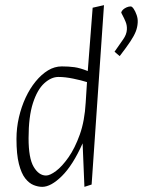

<svg xmlns="http://www.w3.org/2000/svg" viewBox="-20 -717 555 746"><path d="M144 9Q128 9 110.5 2Q93 -5 78 -24Q63 -43 53.5 -80Q44 -117 44 -177Q44 -220 53.5 -261Q63 -302 79.5 -337.5Q96 -373 118.5 -400.5Q141 -428 166.5 -443.5Q192 -459 220 -459Q247 -459 269 -456Q291 -453 321 -441L340 -687L384 -697L336 0L308 9L301 -160Q263 -75 220.5 -33Q178 9 144 9ZM159 -35Q174 -35 197.5 -52.5Q221 -70 246 -105.5Q271 -141 290 -194Q309 -247 313 -319L318 -398Q296 -405 264.5 -411.5Q233 -418 207 -418Q179 -418 152 -393.5Q125 -369 108 -316.5Q91 -264 91 -180Q91 -102 111 -68.5Q131 -35 159 -35ZM445 -499 425 -516Q445 -545 458.5 -564Q472 -583 473 -602Q474 -618 468 -632.5Q462 -647 456.5 -657Q451 -667 451 -669Q453 -675 458.5 -680Q464 -685 472 -688.5Q480 -692 488 -692Q493 -692 499.5 -682.5Q506 -673 511 -658.5Q516 -644 515 -629Q514 -611 507.5 -594.5Q501 -578 486.5 -556Q472 -534 445 -499Z"/></svg>

Font: Ancizar Sans Thin
Style: Italic
Weight: 100
Italic angle: -4°
Designer: Cesar Puertas, Viviana Monsalve, Julian Moncada, Julian Prieto, Jose Castro, Mariel Hernandez, Felipe Aragon, Sara Alarc
Version: Version 8.100